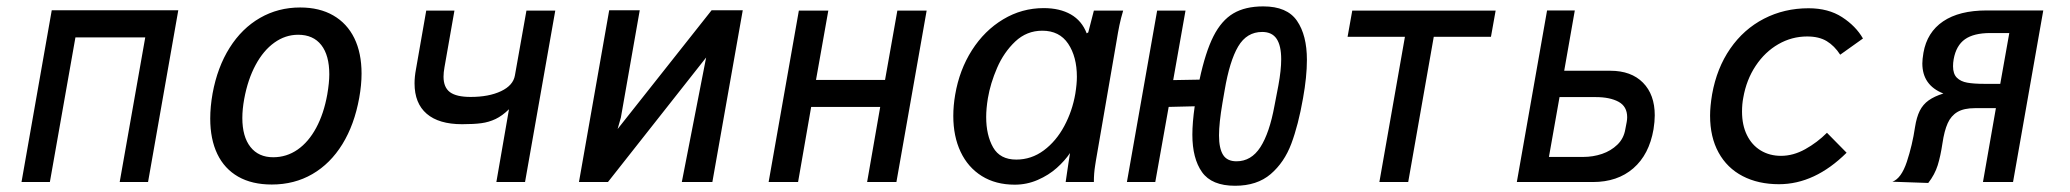

<svg xmlns="http://www.w3.org/2000/svg" viewBox="-20 -584 6640 616"><path d="M146 -551H552L455 0H364L446 -464H222L140 0H49Z M654.5 -203.5Q654.5 -241.5 662 -284Q677.5 -368.5 716.8 -430.8Q756 -493 814.2 -526.5Q872.5 -560 943 -560Q1005 -560 1049.2 -534.5Q1093.5 -509 1116.8 -461.5Q1140 -414 1140 -348Q1140 -311.5 1132.5 -270Q1117 -184 1078.5 -121.5Q1040 -59 982.2 -25.5Q924.5 8 852 8Q788.5 8 744.2 -17.2Q700 -42.5 677.2 -90Q654.5 -137.5 654.5 -203.5ZM1030 -281Q1036.5 -319 1036.5 -345.5Q1036.5 -406.5 1010.8 -439.5Q985 -472.5 936.5 -472.5Q895.5 -472.5 860.2 -447.2Q825 -422 800 -375.5Q775 -329 763.5 -266.5Q757.5 -233.5 757.5 -205.5Q757.5 -145.5 783.5 -112.5Q809.5 -79.5 856.5 -79.5Q899.5 -79.5 934.8 -104Q970 -128.5 994.5 -174Q1019 -219.5 1030 -281Z M1613 -233.5Q1591.5 -212.5 1570 -202.2Q1548.5 -192 1524.5 -188.8Q1500.5 -185.5 1462.5 -185.5Q1388 -185.5 1349 -219Q1310 -252.5 1310 -316.5Q1310 -337.5 1314.5 -361.5L1347.5 -550H1438L1406 -368Q1403 -351.5 1403 -338Q1403 -303.5 1423.8 -288.2Q1444.5 -273 1490 -273Q1548.5 -273 1587.5 -291.5Q1626.5 -310 1632 -342L1669 -550H1761.5L1664.5 0H1572.5Z M1934.5 -551H2032.5L1972 -207L1961.5 -170L2263 -551H2363L2265.5 0H2167.5L2245.5 -399.5L1930.5 0H1837.5Z M2543 -550H2637.5L2598 -327.5H2819.5L2859 -550H2953L2856 0H2762L2804 -241H2582.5L2540.5 0H2446Z M3038.5 -212Q3038.5 -245 3044.5 -280Q3058 -359.5 3098.2 -422.8Q3138.5 -486 3198.5 -522Q3258.5 -558 3328.5 -558Q3380 -558 3415.5 -537.8Q3451 -517.5 3466.5 -477L3471.5 -480L3489.5 -550H3583.5Q3576 -525 3571.5 -503.2Q3567 -481.5 3562.5 -453.5L3496 -68.5Q3495.5 -65 3493.5 -52.5Q3491.5 -40 3490.5 -27.5Q3489.5 -15 3489.5 0H3399Q3400.5 -11.5 3403.5 -30.8Q3406.5 -50 3408 -61L3413 -93Q3396.5 -68.5 3370.5 -45.2Q3344.5 -22 3309.5 -6.8Q3274.5 8.5 3235.5 8.5Q3174.5 8.5 3130 -19.2Q3085.5 -47 3062 -96.8Q3038.5 -146.5 3038.5 -212ZM3430 -283.5Q3435 -314.5 3435 -337.5Q3435 -402 3407 -443.8Q3379 -485.5 3324 -485.5Q3274 -485.5 3237.2 -450.8Q3200.5 -416 3179 -366.2Q3157.5 -316.5 3149.5 -269Q3144 -236 3144 -208.5Q3144 -150.5 3166.2 -111.2Q3188.5 -72 3240.5 -72Q3289 -72 3328.8 -101.5Q3368.5 -131 3394.5 -179.5Q3420.5 -228 3430 -283.5Z M3805.5 -152Q3805.5 -190.5 3813 -243L3729.5 -241L3686.5 0H3595.5L3692.5 -550H3783.5L3744 -327L3828.5 -328.5Q3847.5 -417 3873.2 -467.8Q3899 -518.5 3937 -541Q3975 -563.5 4033 -563.5Q4109.5 -563.5 4141.2 -517.2Q4173 -471 4173 -392Q4173 -337.5 4160.5 -268.5Q4145.5 -183 4123 -123Q4100.5 -63 4056.8 -25.5Q4013 12 3942.5 12Q3867.5 12 3836.5 -31.8Q3805.5 -75.5 3805.5 -152ZM4069 -245 4081.5 -310Q4090.5 -359 4090.5 -394Q4090.5 -437.5 4075.8 -459.5Q4061 -481.5 4029.5 -481.5Q3980 -481.5 3952.5 -435Q3925 -388.5 3909 -294L3902 -253.5Q3891 -189 3891 -149.5Q3891 -108 3904 -87.2Q3917 -66.5 3947 -66.5Q3994.5 -66.5 4023.8 -112Q4053 -157.5 4069 -245Z M4487.5 -466H4303.5L4318.5 -550H4778.5L4763.5 -466H4580L4498 0H4405.5Z M4943.5 -550.5H5032.5L4998.5 -357H5146.5Q5213.5 -357 5251.2 -318.8Q5289 -280.5 5289 -214Q5289 -194 5285 -169Q5271 -88 5220.2 -44Q5169.5 0 5090.5 0H4846.5ZM5194.5 -169 5199 -192.5Q5200.5 -201 5200.5 -208Q5200.5 -242.5 5172.8 -257.5Q5145 -272.5 5099.5 -272.5H4983.5L4949.5 -80.5H5059.5Q5091 -80.5 5119.8 -90.2Q5148.5 -100 5169 -119.8Q5189.5 -139.5 5194.5 -169Z M5466.5 -213Q5466.5 -242.5 5473 -281.5Q5488 -365.5 5531.2 -428Q5574.5 -490.5 5639.5 -524Q5704.5 -557.5 5782.5 -557.5Q5846 -557.5 5890 -529Q5934 -500.5 5957 -460.5L5884 -408.5Q5865.5 -437 5840.8 -452Q5816 -467 5778 -467Q5728.5 -467 5685.5 -442.2Q5642.5 -417.5 5612.8 -372.8Q5583 -328 5573 -270.5Q5569 -250 5569 -226Q5569 -182.5 5584.8 -150.5Q5600.5 -118.5 5629 -101.2Q5657.5 -84 5694 -84Q5733.5 -84 5772 -105.5Q5810.5 -127 5841.5 -158L5904.5 -94Q5802.5 7 5687.5 7Q5621 7 5571 -19Q5521 -45 5493.8 -94.5Q5466.5 -144 5466.5 -213Z M6124 -176Q6129 -208 6139.2 -228.5Q6149.5 -249 6167.8 -262Q6186 -275 6215 -284Q6147.5 -310.5 6147.5 -380.5Q6147.5 -393.5 6151 -414.5Q6162.5 -480.5 6214.2 -515.5Q6266 -550.5 6354 -550.5H6535.5L6438.5 0H6342L6383.5 -237H6316Q6281 -237 6260.2 -224.8Q6239.5 -212.5 6228.8 -188.5Q6218 -164.5 6212 -124Q6206 -83.5 6196.8 -53.8Q6187.5 -24 6166.5 3L6051.5 -1Q6080 -11.5 6097.8 -65Q6115.5 -118.5 6124 -176ZM6397.5 -315 6426.5 -478H6365.5Q6312.5 -478 6284.2 -458Q6256 -438 6248 -394Q6246 -382.5 6246 -371.5Q6246 -347 6258.2 -334.8Q6270.5 -322.5 6291.5 -318.8Q6312.5 -315 6346 -315Z"/></svg>

Font: JuliaMono MediumItalic
Style: Regular
Weight: 500
Italic angle: -9°
Monospace: yes
Designer: cormullion
Foundry: corm
Version: Version 0.049; ttfautohint (v1.8.4)